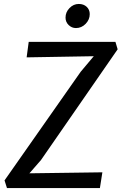

<svg xmlns="http://www.w3.org/2000/svg" viewBox="-20 -961 621 981"><path d="M490.4 0H15.6L3.2 -39.3L392.5 -594.6L459.1 -673.8L116.1 -667.9L126.7 -747H569.8L581.1 -709.1L189.5 -143.4L130.3 -75.5L503.1 -80.6ZM368 -817.6Q346.8 -817.6 330.8 -833Q314.8 -848.5 314.8 -871.1Q314.8 -898.9 335.2 -919.9Q355.6 -940.8 382.4 -940.8Q407.3 -940.8 422.9 -926.2Q438.5 -911.5 438.5 -889Q438.5 -860.7 417.5 -839.1Q396.4 -817.6 368 -817.6Z"/></svg>

Font: Merriweather Sans Variable Regular
Style: Italic
Weight: 300
Italic angle: -8°
Designer: Eben Sorkin
Foundry: Eben Sorkin
Version: Version 2.001